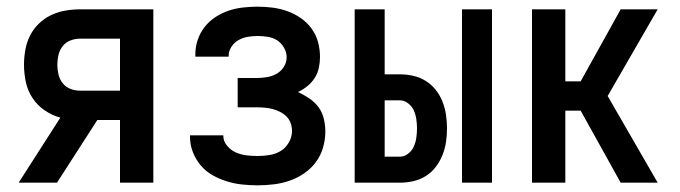

<svg xmlns="http://www.w3.org/2000/svg" viewBox="-20 -548 2040 576"><path d="M151 0H36L161 -195Q136 -202 114 -217Q92 -232 77.5 -254Q63 -276 57.5 -302Q52 -328 52 -354Q52 -376 56 -398.5Q60 -421 70 -441Q80 -461 96.5 -477Q113 -493 133 -502.5Q153 -512 175 -516Q197 -520 220 -520H440V0H340V-188H272ZM220 -276H340V-432H220Q205 -432 191 -426.5Q177 -421 168 -409.5Q159 -398 155.5 -383.5Q152 -369 152 -354Q152 -339 155.5 -324.5Q159 -310 168 -298.5Q177 -287 191 -281.5Q205 -276 220 -276Z M753 8Q730 8 706.5 5.5Q683 3 660.5 -4Q638 -11 617.5 -22.5Q597 -34 582 -52Q567 -70 558.5 -92Q550 -114 550 -138V-142H650V-140Q650 -124 661.5 -110.5Q673 -97 688 -90.5Q703 -84 719.5 -82Q736 -80 753 -80Q771 -80 789 -83Q807 -86 822 -95Q837 -104 846.5 -120.5Q856 -137 856 -155Q856 -167 852 -178.5Q848 -190 839.5 -198.5Q831 -207 820 -212.5Q809 -218 797.5 -221Q786 -224 774 -225Q762 -226 750 -226H693V-314H750Q765 -314 780.5 -316.5Q796 -319 809.5 -326.5Q823 -334 831.5 -347.5Q840 -361 840 -376Q840 -391 832 -405Q824 -419 811.5 -427Q799 -435 783.5 -437.5Q768 -440 753 -440Q738 -440 723.5 -437.5Q709 -435 696 -428Q683 -421 674.5 -408Q666 -395 666 -381V-378H566V-385Q566 -407 573 -428Q580 -449 593.5 -466.5Q607 -484 626 -496.5Q645 -509 666 -516Q687 -523 709 -525.5Q731 -528 753 -528Q776 -528 798.5 -525Q821 -522 842 -514.5Q863 -507 882 -494Q901 -481 914.5 -462.5Q928 -444 934 -422Q940 -400 940 -377Q940 -361 936.5 -344.5Q933 -328 924 -314Q915 -300 902 -289.5Q889 -279 874 -272Q891 -264 907.5 -253Q924 -242 935.5 -226.5Q947 -211 951.5 -191.5Q956 -172 956 -153Q956 -129 949 -105Q942 -81 927.5 -61.5Q913 -42 892.5 -28Q872 -14 849 -6Q826 2 801.5 5Q777 8 753 8Z M1366 0V-520H1456V0ZM1044 0V-520H1134V-325H1180Q1200 -325 1220 -320.5Q1240 -316 1257.5 -305Q1275 -294 1287.5 -278Q1300 -262 1307.5 -243Q1315 -224 1318 -203.5Q1321 -183 1321 -163Q1321 -142 1318 -122Q1315 -102 1307.5 -83Q1300 -64 1287.5 -47.5Q1275 -31 1257.5 -20Q1240 -9 1220 -4.5Q1200 0 1180 0ZM1134 -78H1180Q1193 -78 1204.5 -87Q1216 -96 1221.5 -108.5Q1227 -121 1229 -135Q1231 -149 1231 -163Q1231 -176 1229 -190Q1227 -204 1221.5 -216.5Q1216 -229 1204.5 -238Q1193 -247 1180 -247H1134Z M1576 0V-520H1676V-304H1722L1842 -520H1953L1803 -260L1953 0H1842L1722 -216H1676V0Z"/></svg>

Font: Iosevka Semibold
Style: Regular
Weight: 600
Monospace: yes
Designer: Belleve Invis
Foundry: Belleve Invis
Version: Version 33.2.3; ttfautohint (v1.8.4)